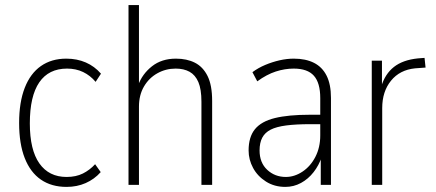

<svg xmlns="http://www.w3.org/2000/svg" viewBox="-20 -725 1709 753"><path d="M241 8Q182 8 140.5 -20.5Q99 -49 77 -105Q55 -161 55 -243Q55 -324 77 -380.5Q99 -437 140.5 -466Q182 -495 240 -495Q282 -495 316.5 -480Q351 -465 376 -436L355 -404Q334 -429 306 -442.5Q278 -456 243 -456Q171 -456 134 -402Q97 -348 97 -241Q97 -137 134.5 -84Q172 -31 241 -31Q278 -31 305 -44.5Q332 -58 353 -81L375 -50Q350 -22 316 -7Q282 8 241 8Z M484 0V-705H525V-391H522Q538 -435 576 -465Q614 -495 670 -495Q713 -495 744.5 -479Q776 -463 794 -427Q812 -391 812 -329V0H770V-326Q770 -375 758 -403Q746 -431 723.5 -443.5Q701 -456 669 -456Q630 -456 597 -437.5Q564 -419 544.5 -385.5Q525 -352 525 -307V0Z M1099 8Q1056 8 1023 -13Q990 -34 972.5 -66.5Q955 -99 955 -135Q955 -188 980 -218.5Q1005 -249 1058 -262Q1111 -275 1195 -275H1246V-238H1197Q1141 -238 1102.5 -233Q1064 -228 1041.5 -216.5Q1019 -205 1008.5 -185Q998 -165 998 -135Q998 -87 1028 -59Q1058 -31 1101 -31Q1135 -31 1166.5 -52Q1198 -73 1217 -110Q1236 -147 1236 -194V-340Q1236 -400 1211 -428Q1186 -456 1132 -456Q1097 -456 1061.5 -444.5Q1026 -433 989 -406L970 -442Q993 -459 1020.5 -470.5Q1048 -482 1076.5 -488.5Q1105 -495 1132 -495Q1179 -495 1211.5 -478.5Q1244 -462 1261 -428Q1278 -394 1278 -341V0H1238V-110H1242Q1231 -77 1210 -50Q1189 -23 1160.5 -7.5Q1132 8 1099 8Z M1438 0V-487H1478V-385H1475Q1490 -435 1525 -462.5Q1560 -490 1619 -496L1645 -498L1649 -460L1608 -457Q1548 -451 1513.5 -408.5Q1479 -366 1479 -301V0Z"/></svg>

Font: Nunito Sans 10pt Condensed ExtraLight
Style: Regular
Weight: 250
Width: 3
Designer: Vernon Adams
Foundry: Vernon Adams
Version: Version 3.101;gftools[0.9.27]